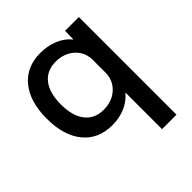

<svg xmlns="http://www.w3.org/2000/svg" viewBox="-200 -668 1015 1015"><g transform="rotate(-45 308.0 -160.0)"><path d="M431 210V-62H429Q401 -28 357.5 -9Q314 10 261 10Q157 10 98 -61.5Q39 -133 39 -260Q39 -387 98 -458.5Q157 -530 261 -530Q314 -530 359.5 -511.5Q405 -493 433 -458H435L436 -520H539V210ZM285 -80Q328 -80 360.5 -97Q393 -114 412 -144Q431 -174 431 -211V-309Q431 -347 412 -376.5Q393 -406 360.5 -423Q328 -440 286 -440Q219 -440 182 -393.5Q145 -347 145 -260Q145 -174 182 -127Q219 -80 285 -80Z"/></g></svg>

Font: M PLUS 1 Thin Medium
Style: Regular
Weight: 500
Version: Version 1.001